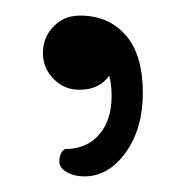

<svg xmlns="http://www.w3.org/2000/svg" viewBox="-20 -113 221 246"><path d="M63 78Q91 78 107 59.5Q123 41 123 10Q123 -4 120 -16Q107 2 82 2Q62 2 48.5 -12Q35 -26 35 -45Q35 -65 48.5 -79Q62 -93 82 -93H83Q119 -93 141 -68Q163 -43 163 6Q163 52 141 82.5Q119 113 88 113Q75 113 65.5 107.5Q56 102 56 94Q56 88 58 84Q60 80 62 79Z"/></svg>

Font: Sofia
Style: Regular
Weight: 400
Designer: Paula Nazal and Daniel Hernndez
Foundry: Paula Nazal, Daniel Hernndez
Version: Version 1.001